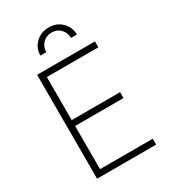

<svg xmlns="http://www.w3.org/2000/svg" viewBox="-223 -1052 1034 1164"><g transform="rotate(-30 294.0 -470.5)"><path d="M105.1 0V-727.3H509.9V-686.1H149.5V-384.6H488.3V-343.4H149.5V-41.2H518.5V0ZM180.8 -818.2Q180.8 -870 217.2 -905.4Q253.6 -940.7 308.6 -941.1Q364 -941.1 400 -905.5Q436.1 -870 436.1 -818.2H394.9Q394.9 -854.4 370.9 -880Q346.9 -905.5 308.6 -905.5Q269.9 -905.2 245.9 -879.6Q221.9 -854 221.9 -818.2Z"/></g></svg>

Font: Inter Extra Light BETA
Style: Regular
Weight: 200
Designer: Rasmus Andersson
Foundry: rsms
Version: Version 3.011;git-f93a4a705